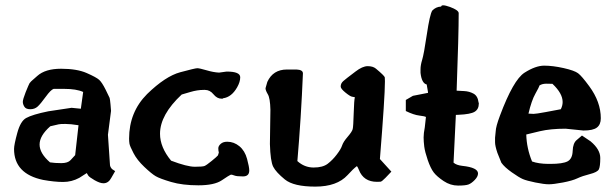

<svg xmlns="http://www.w3.org/2000/svg" viewBox="-20 -689 2326 727"><path d="M277.3 -214.8Q247.1 -219.7 227.5 -219.7Q208 -219.7 202.4 -218.3Q196.8 -216.8 170.4 -210.9Q129.9 -175.3 129.9 -141.8Q129.9 -108.4 169.4 -74.2Q187.5 -71.3 212.2 -71.3Q236.8 -71.3 247.3 -82.8Q257.8 -94.2 264.6 -101.6Q271 -158.7 277.3 -214.8ZM400.4 -269.5V-269L388.7 -178.7L396.5 -63.5Q397.5 -56.2 404.3 -48.8L416 -41L401.4 -15.6Q390.6 4.9 372.1 4.9H371.1Q358.4 4.9 337.9 -6.8Q317.4 -18.6 313.7 -24.9Q310.1 -31.2 308.6 -33.7L280.3 -15.6Q251.5 0 219 0Q186.5 0 143.1 -7.8Q33.2 -30.8 33.2 -125Q33.2 -140.6 45.4 -185.5Q57.6 -230.5 79.1 -242.2Q103 -255.4 163.1 -267.6L251 -280.8L286.1 -277.3Q290.5 -309.1 294.9 -340.8Q269.5 -352.5 222.7 -352.5H183.1Q172.4 -349.1 153.1 -322.5Q133.8 -295.9 122.6 -285.6Q111.3 -275.4 94.7 -275.4Q78.1 -275.4 72.3 -284.9Q66.4 -294.4 66.4 -303.5Q66.4 -312.5 77.1 -339.8Q89.4 -370.1 91.8 -373.8Q94.2 -377.4 97.4 -380.4Q100.6 -383.3 103 -385.5Q105.5 -387.7 111.1 -392.6Q116.7 -397.5 121.1 -401.4Q151.4 -428.7 211.2 -428.7Q271 -428.7 307.9 -412.6Q344.7 -396.5 355.5 -386.7Q366.2 -377 379.9 -349.6Q393.6 -322.3 395 -318.4Q396.5 -314.5 398.4 -293.9Q400.4 -273.4 400.4 -269.5Z M923.8 -43.5Q923.8 -21 899.9 -21Q876 -21 867.7 -24.4Q857.4 -28.8 852.8 -27.1Q848.1 -25.4 819.8 -6.3Q791.5 12.7 731.2 12.7Q670.9 12.7 627.9 0Q585 -12.7 569.3 -22Q553.7 -31.2 526.4 -57.1Q499 -83 485.4 -109.4Q471.7 -135.7 470.2 -145Q468.8 -154.3 468.8 -164.1Q468.8 -264.6 537.1 -333Q606.4 -400.4 662.6 -415.5Q718.8 -430.7 727.1 -430.7Q735.4 -430.7 762 -422.9Q788.6 -415 809.6 -414.1L837.9 -418H838.9Q889.6 -418 889.6 -396.5Q889.6 -378.9 877.9 -358.4Q856.9 -321.3 824.7 -316.9L823.2 -315.4H818.4Q801.8 -315.4 788.3 -332Q774.9 -348.6 755.9 -348.6H751.5Q727.1 -348.6 700.4 -340.6Q673.8 -332.5 668 -331.1Q585.9 -254.4 585.9 -182.6Q585.9 -131.3 627.9 -80.6Q688.5 -57.6 717.8 -57.6Q747.1 -57.6 754.4 -60.5Q761.7 -63.5 781.5 -79.6Q801.3 -95.7 805.2 -100.6L808.6 -111.3Q806.6 -118.7 806.6 -127.4Q806.6 -136.2 815.7 -144.3Q824.7 -152.3 839.8 -152.3H840.8Q865.7 -152.3 886.5 -135.3Q907.2 -118.2 915.5 -87.4Q923.8 -56.6 923.8 -43.5Z M1403.3 -429.2Q1436 -401.9 1437 -396Q1437.5 -391.6 1437.5 -380.4Q1437.5 -322.3 1418.5 -86.9L1461.9 -39.1L1439.5 -15.6Q1425.8 -1.5 1420.9 -1Q1415 -0.5 1407.7 -0.5Q1356.4 -0.5 1338.9 -45.9Q1335 -55.7 1331.5 -60.1Q1317.4 -49.8 1295.9 -25.9Q1255.9 17.6 1173.8 17.6Q1091.8 17.6 1058.6 -9.5Q1025.4 -36.6 1014.6 -57.4Q1003.9 -78.1 1002 -143.6L1003.9 -273.4Q1002.9 -317.4 994.1 -332Q985.4 -346.7 985.4 -354.5V-355L992.2 -378.9Q1013.7 -425.8 1066.4 -425.8H1102.5Q1127 -424.8 1127 -411.1V-410.6Q1120.1 -243.2 1106 -79.1Q1132.8 -54.7 1167.5 -54.7Q1202.1 -54.7 1220.7 -68.8Q1239.3 -83 1255.1 -103.8Q1271 -124.5 1275.4 -138.2Q1279.8 -151.9 1296.4 -171.1Q1313 -190.4 1315.4 -200Q1317.9 -209.5 1319.3 -260.3Q1320.8 -311 1323.7 -320.8Q1320.8 -321.8 1313.5 -322.8Q1306.2 -323.7 1288.1 -338.4Q1270 -353 1270 -361.3Q1270 -373.5 1280 -382.1Q1290 -390.6 1294.9 -394.3Q1299.8 -397.9 1326.2 -418.2Q1352.5 -438.5 1372.3 -438.5Q1392.1 -438.5 1403.3 -429.2Z M1650.4 -664.1Q1650.9 -668.9 1658.2 -668.9Q1666.5 -668.9 1684.1 -662.6Q1716.8 -650.4 1716.8 -639.2Q1716.8 -558.6 1709 -345.7Q1717.3 -345.2 1737.1 -344.2Q1756.8 -343.3 1772.9 -334.5Q1789.1 -325.7 1792 -301.3L1793 -298.8V-296.9Q1793 -275.4 1777.3 -265.9Q1761.7 -256.3 1716.8 -254.4L1706.1 -253.9Q1702.1 -163.6 1697.3 -73.2Q1708 -63.5 1730.5 -61Q1790 -54.7 1790 -32.2Q1790 -20.5 1777.8 -7.8Q1765.6 4.9 1754.4 9.3Q1743.2 13.7 1714.4 13.7Q1685.5 13.7 1659.9 -3.4Q1634.3 -20.5 1622.3 -36.1Q1610.4 -51.8 1599.6 -83Q1588.9 -114.3 1586.4 -134Q1584 -153.8 1584 -168.9Q1584 -184.1 1588.4 -206.5L1592.8 -246.1Q1587.9 -249 1567.4 -251.5Q1546.9 -253.9 1516.6 -268.6V-310.5L1543.5 -326.2L1600.6 -337.4V-340.3L1595.7 -369.1Q1576.7 -373.5 1572.3 -413.1V-426.8Q1572.3 -442.4 1578.6 -462.9Q1585 -483.4 1596.2 -558.8Q1607.4 -634.3 1616.7 -648.9Q1630.4 -663.1 1649.4 -664.1H1649.9Z M2022.5 -365.2Q2021.5 -359.4 2007.1 -334Q1992.7 -308.6 1981 -258.8Q1991.7 -257.8 2000.5 -257.8Q2009.3 -257.8 2046.1 -264.6Q2083 -271.5 2103.5 -275.4Q2110.4 -289.1 2110.4 -302.7Q2110.4 -335.4 2071.8 -371.6Q2064 -372.1 2048.8 -372.1Q2032.7 -372.1 2022.5 -365.2ZM2055.7 -68.4H2063.5Q2110.8 -68.4 2129.2 -78.1Q2147.5 -87.9 2148.4 -117.7Q2149.4 -147.5 2164.1 -159.2L2183.6 -175.8L2216.3 -153.8L2216.8 -153.3Q2252.9 -123 2252.9 -90.8Q2252.9 -58.6 2247.6 -47.9Q2242.2 -37.1 2213.4 -29.8Q2184.6 -22.5 2166 -13.7Q2147.5 -4.9 2111.6 2Q2075.7 8.8 2058.1 8.8Q2040.5 8.8 2007.1 2Q1973.6 -4.9 1959.5 -11Q1945.3 -17.1 1918 -36.4Q1890.6 -55.7 1878.4 -72.8L1863.3 -110.4Q1854.5 -136.7 1854.5 -150.4V-167.5L1856.9 -191.4Q1857.4 -209.5 1873 -251Q1923.8 -386.7 1965.8 -413.6Q2007.8 -440.4 2040.5 -440.4Q2073.2 -440.4 2114.3 -431.2Q2155.3 -421.9 2168.9 -411.6Q2182.6 -401.4 2210.9 -362.8Q2254.9 -303.2 2254.9 -241.2Q2254.9 -217.3 2240.2 -206.1Q2225.6 -194.8 2189.5 -194.8H2189L2121.6 -201.7Q2064.5 -201.7 2023.9 -192.1Q1983.4 -182.6 1972.7 -179.7Q1974.1 -127.4 1994.6 -77.6Q2019 -68.8 2055.7 -68.4Z"/></svg>

Font: Drukaatie burti
Style: Demi
Weight: 600
Version: Version 0.14